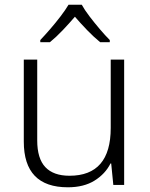

<svg xmlns="http://www.w3.org/2000/svg" viewBox="-20 -785 636 815"><path d="M507 -532V0H461L452 -91H449Q427 -47 381.5 -18.5Q336 10 268 10Q81 10 81 -184V-532H138V-189Q138 -112 172.5 -75.5Q207 -39 275 -39Q450 -39 450 -242V-532ZM327 -765Q339 -743 360 -715.5Q381 -688 404 -661Q427 -634 446 -615V-606H405Q378 -628 350 -657Q322 -686 298 -714Q274 -686 246.5 -657Q219 -628 192 -606H151V-615Q170 -635 193 -661.5Q216 -688 237 -715.5Q258 -743 271 -765Z"/></svg>

Font: Noto Sans Arabic Light
Style: Regular
Weight: 300
Designer: Monotype Design Team, Nadine Chahine, Nizar Qandah and Khaled Hosny
Foundry: Monotype Imaging Inc.
Version: Version 2.012; ttfautohint (v1.8.4.7-5d5b)